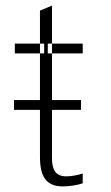

<svg xmlns="http://www.w3.org/2000/svg" viewBox="-20 -656 397 687"><path d="M138 -465H123V-500H138ZM151 -500H166V-465H151ZM123 -298H30V-263H123V-94C123 -24 146 11 205 11C227 11 255 7 276 0V-35C256 -29 235 -25 217 -25C180 -25 166 -47 166 -91V-263H270V-298H166V-465H276V-500H166V-636L123 -618V-500H33V-465H123Z"/></svg>

Font: Perun ExtraLight
Style: Regular
Weight: 200
Foundry: Copyright (c) Stefan Peev, Context Ltd, 2016
Version: Version 1.089